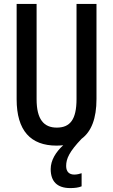

<svg xmlns="http://www.w3.org/2000/svg" viewBox="-20 -734 578 981"><path d="M318 114C318 77 334 41 397 -25C447 -62 473 -129 473 -228V-714H371V-228C371 -123 338 -82 270 -82C204 -82 167 -124 167 -227V-714H65V-227C65 -66 137 10 269 10C281 10 293 9 303 8C265 43 239 85 239 130C239 192 271 227 339 227C359 227 381 225 397 218V151C389 154 373 158 360 158C334 158 318 144 318 114Z"/></svg>

Font: Noto Sans Bengali ExtraCondensed Medium
Style: Regular
Weight: 500
Width: 2
Designer: Joana Ranito - Universal Thirst; Jelle Bosma - Monotype Design Team
Foundry: Universal Thirst ehf.
Version: Version 3.000